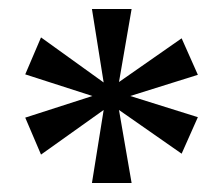

<svg xmlns="http://www.w3.org/2000/svg" viewBox="-20 -780 497 426"><path d="M184 -374H272L244 -536L383 -439L419 -520L269 -567L419 -614L383 -695L244 -598L272 -760H184L210 -597L71 -697L36 -615L185 -567L36 -519L71 -437L210 -536Z"/></svg>

Font: Noto Serif Armenian SemiCondensed Medium
Style: Regular
Weight: 500
Width: 4
Designer: Monotype Design Team
Foundry: Monotype Imaging Inc.
Version: Version 2.008